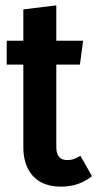

<svg xmlns="http://www.w3.org/2000/svg" viewBox="-20 -681 363 716"><path d="M323 -24Q274 15 208 15Q139 15 103 -24.5Q67 -64 67 -132V-440H5V-529H67V-646L190 -661V-529H290L278 -440H190V-132Q190 -84 231 -84Q244 -84 254 -87.5Q264 -91 280 -100Z"/></svg>

Font: Fira Sans Compressed Medium
Style: Regular
Weight: 500
Width: 1
Designer: bBox Type GmbH & Carrois Corporate GbR & Edenspiekermann AG
Foundry: bBox Type GmbH & Carrois Corporate GbR & Edenspiekermann AG
Version: Version 4.301